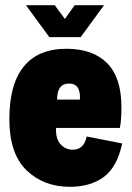

<svg xmlns="http://www.w3.org/2000/svg" viewBox="-20 -710 507 740"><path d="M451 -157Q431 -65 379.5 -27.5Q328 10 249 10Q148 10 82 -54Q16 -118 16 -251Q16 -385 71.5 -453.5Q127 -522 236 -522Q338 -522 393 -466.5Q448 -411 448 -297Q448 -246 442 -217H196Q194 -176 213 -154.5Q232 -133 260 -133Q304 -133 314 -184ZM200 -326H288Q292 -388 246 -388Q200 -388 200 -326ZM80 -690H191L230 -637L268 -690H381L291 -567H170Z"/></svg>

Font: Decalotype Black
Style: Regular
Weight: 900
Designer: Alfredo Marco Pradil
Foundry: Alfredo Marco Pradil
Version: Version 1.0